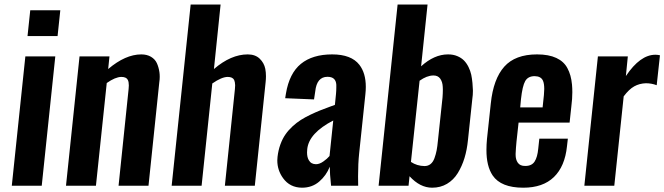

<svg xmlns="http://www.w3.org/2000/svg" viewBox="-20 -830 2969 858"><path d="M32.7 0 93.3 -578.1H227.1L166.5 0ZM103 -668.9 115.2 -784.2H249.5L237.3 -668.9Z M274.9 0 335.4 -578.1H469.2L463.4 -521.5Q540.5 -586.9 611.3 -586.9Q636.7 -586.9 654.8 -576.2Q672.9 -565.4 680.9 -547.9Q689 -530.3 692.4 -507.8Q693.8 -497.6 693.8 -486.8Q693.8 -474.6 691.9 -462.9L643.6 0H509.8L554.7 -432.1Q555.7 -440.9 555.7 -448.2Q555.7 -463.9 551.3 -472.7Q544.9 -486.3 522 -486.3Q495.1 -485.8 457 -459L408.7 0Z M747.1 0 832 -809.6H965.8L936 -521.5Q1012.2 -586.9 1086.9 -586.9Q1120.6 -586.9 1140.4 -567.9Q1160.2 -548.8 1165.5 -522.5Q1168.5 -506.8 1168.5 -489.3Q1168.5 -476.6 1167 -462.9L1118.7 0H984.9L1029.8 -432.1Q1030.8 -441.4 1030.8 -449.2Q1030.3 -463.9 1026.4 -472.7Q1019.5 -486.3 997.1 -486.3Q970.2 -485.8 928.7 -457L880.9 0Z M1329.6 8.8Q1275.4 8.3 1245.1 -33.7Q1219.2 -69.3 1219.2 -113.3Q1219.2 -121.1 1220.2 -128.9Q1223.6 -158.7 1232.9 -184.3Q1242.2 -210 1255.6 -229.2Q1269 -248.5 1287.4 -265.4Q1305.7 -282.2 1324.7 -294.2Q1343.8 -306.2 1367.2 -317.4Q1390.6 -328.6 1411.4 -336.9Q1432.1 -345.2 1456.5 -354Q1469.7 -358.9 1476.6 -361.3L1481.4 -409.2Q1482.9 -425.3 1482.9 -438.5Q1482.9 -445.3 1482.9 -451.2Q1481.9 -468.8 1472.2 -477.8Q1462.4 -486.8 1443.4 -486.8Q1395.5 -486.8 1388.7 -421.4L1383.3 -385.7L1254.4 -391.1Q1254.9 -394 1256.1 -401.9Q1257.3 -409.7 1257.8 -412.1Q1272.9 -502.4 1324.7 -544.7Q1376.5 -586.9 1464.4 -586.9Q1549.8 -586.9 1585.9 -540.5Q1614.7 -503.4 1614.7 -441.9Q1614.7 -426.3 1612.8 -408.7L1585 -145Q1580.1 -99.1 1580.1 -42Q1580.1 -21.5 1580.6 0H1459.5Q1453.6 -55.2 1453.6 -85Q1438 -45.4 1406.2 -18.3Q1374.5 8.8 1329.6 8.8ZM1392.1 -96.2Q1407.7 -96.2 1425 -108.4Q1442.4 -120.6 1452.6 -132.8L1469.2 -291.5Q1360.8 -235.4 1353 -164.1Q1352.1 -156.2 1352.1 -148.9Q1352.1 -127.4 1359.9 -114.3Q1370.1 -96.2 1392.1 -96.2Z M1911.1 8.8Q1856.9 8.8 1810.1 -42.5L1805.7 0H1671.9L1756.8 -809.6H1890.6L1861.8 -533.7Q1920.4 -586.9 1981.9 -586.9Q1982.4 -586.9 1982.9 -586.9Q2005.4 -586.9 2023.4 -579.3Q2041.5 -571.8 2053.5 -559.6Q2065.4 -547.4 2073.7 -530.5Q2082 -513.7 2085.9 -496.1Q2089.4 -479 2091.3 -459Q2092.8 -441.4 2093.3 -426.8Q2093.3 -424.8 2093.3 -422.4Q2093.3 -405.8 2090.8 -389.2L2071.3 -205.1Q2066.9 -160.6 2055.7 -123.8Q2044.4 -86.9 2025.6 -56.4Q2006.8 -25.9 1977.5 -8.5Q1948.2 8.8 1911.1 8.8ZM1877 -87.9Q1892.6 -87.9 1903.8 -96.7Q1915 -105.5 1921.4 -122.8Q1927.7 -140.1 1931.2 -158Q1934.6 -175.8 1937 -201.7L1957.5 -394Q1959 -413.1 1959 -430.2Q1958.5 -436.5 1958.5 -442.4Q1957.5 -463.9 1947.3 -478.5Q1937 -492.7 1917.5 -492.7Q1917 -492.7 1916 -492.7Q1887.2 -492.2 1855 -469.2L1816.4 -106.4Q1843.3 -88.4 1877 -87.9Z M2318.4 8.8Q2218.8 8.8 2181.6 -45.9Q2153.3 -87.9 2153.8 -161.1Q2153.8 -183.6 2156.2 -209L2173.3 -368.2Q2184.6 -477.1 2233.4 -532Q2282.2 -586.9 2379.9 -586.9Q2432.1 -586.9 2466.1 -571Q2500 -555.2 2515.6 -525.4Q2532.2 -495.1 2536.1 -452.1Q2537.6 -436 2537.6 -418Q2537.6 -388.7 2533.2 -354.5L2525.4 -282.2H2297.4L2288.1 -197.3Q2285.2 -168 2284.2 -143.6Q2284.2 -141.1 2284.2 -138.2Q2284.2 -117.2 2293.5 -103.5Q2303.7 -87.9 2327.6 -88.4Q2356.4 -88.4 2369.1 -108.2Q2381.8 -127.9 2385.3 -166L2390.1 -210.4H2517.6L2513.7 -176.3Q2504.4 -86.4 2455.3 -38.8Q2406.2 8.8 2318.4 8.8ZM2304.7 -350.1H2404.8L2410.6 -405.3Q2412.1 -420.4 2412.1 -432.6Q2412.1 -457 2406.2 -469.7Q2397.5 -489.3 2369.1 -489.7Q2339.8 -489.7 2327.1 -467.8Q2314.5 -445.8 2308.1 -386.7Z M2591.3 0 2651.9 -578.1H2785.6L2776.9 -490.2Q2840.8 -585.4 2908.7 -585.4Q2918.9 -585.4 2929.2 -583L2914.6 -449.2Q2891.6 -458 2866.2 -458Q2837.4 -457 2814.2 -444.1Q2791 -431.2 2767.1 -399.4L2725.1 0Z"/></svg>

Font: Oswald
Style: Medium
Weight: 500
Designer: Vernon Adams
Foundry: Vernon Adams
Version: 3.0; ttfautohint (v0.94.23-7a4d-dirty) -l 8 -r 50 -G 150 -x 